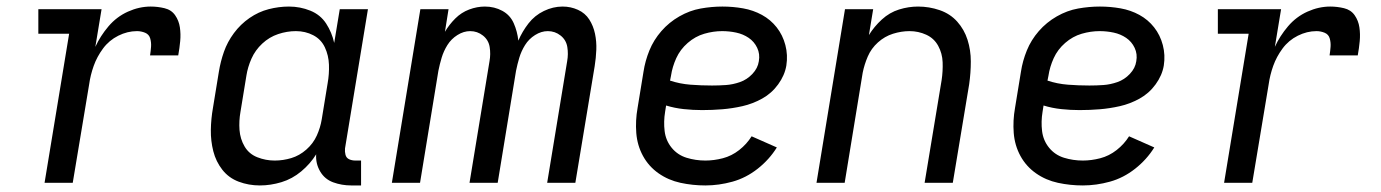

<svg xmlns="http://www.w3.org/2000/svg" viewBox="-20 -558 4216 586"><path d="M116 0H202L252 -300Q256 -329 266 -357Q276 -385 294.5 -410Q313 -435 341 -449Q369 -463 398 -463Q411 -463 423 -458Q435 -453 438.5 -440.5Q442 -428 441 -415Q440 -402 438 -389H524Q528 -411 530 -432.5Q532 -454 529 -474.5Q526 -495 514.5 -511.5Q503 -528 482 -533Q461 -538 440 -538Q405 -538 370.5 -522.5Q336 -507 311 -477.5Q286 -448 271 -415L290 -530H97V-455H191Z M773 8Q806 8 839 -2Q872 -12 899.5 -35Q927 -58 945 -87Q943 -59 957 -35Q971 -11 997 -1.5Q1023 8 1052 8H1082V-68H1065Q1054 -68 1045.5 -72Q1037 -76 1034.5 -85.5Q1032 -95 1033 -105L1103 -530H1017L1000 -427Q993 -459 975.5 -486Q958 -513 927 -525.5Q896 -538 862 -538Q831 -538 800 -530Q769 -522 741.5 -503Q714 -484 694 -457Q674 -430 663.5 -400Q653 -370 648 -339L630 -229Q624 -195 623.5 -161.5Q623 -128 631 -96.5Q639 -65 658.5 -40Q678 -15 708.5 -3.5Q739 8 773 8ZM818 -68Q791 -68 765.5 -78Q740 -88 726.5 -111Q713 -134 711 -161.5Q709 -189 714 -217L732 -327Q736 -353 747.5 -379Q759 -405 780.5 -425Q802 -445 829 -454Q856 -463 883 -463Q912 -463 936 -450.5Q960 -438 971.5 -413.5Q983 -389 984 -360.5Q985 -332 980 -304L962 -194Q958 -169 947 -144.5Q936 -120 915 -101.5Q894 -83 869 -75.5Q844 -68 819 -68Z M1176 0H1262L1318 -342Q1322 -362 1328 -382Q1334 -402 1345.5 -420.5Q1357 -439 1376 -451Q1395 -463 1415 -463Q1437 -463 1454 -449.5Q1471 -436 1474.5 -414.5Q1478 -393 1474 -371L1413 0H1499L1555 -342Q1559 -362 1565 -382Q1571 -402 1582.5 -420.5Q1594 -439 1613 -451Q1632 -463 1652 -463Q1674 -463 1691 -449.5Q1708 -436 1711.5 -414.5Q1715 -393 1711 -371L1650 0H1736L1795 -356Q1799 -381 1800 -406Q1801 -431 1796 -455Q1791 -479 1778.5 -498.5Q1766 -518 1744 -528Q1722 -538 1697 -538Q1668 -538 1640 -524.5Q1612 -511 1593 -486.5Q1574 -462 1562 -434Q1559 -462 1548 -487Q1537 -512 1513 -525Q1489 -538 1460 -538Q1436 -538 1412 -529Q1388 -520 1369.5 -501.5Q1351 -483 1338 -461L1349 -530H1263Z M2133 8Q2174 8 2215.5 -3.5Q2257 -15 2292.5 -43Q2328 -71 2351 -108L2274 -142Q2259 -118 2236 -100Q2213 -82 2186 -75Q2159 -68 2133 -68Q2103 -68 2075.5 -76.5Q2048 -85 2030 -107Q2012 -129 2008.5 -158Q2005 -187 2010 -217L2013 -236Q2039 -228 2067 -225Q2095 -222 2123 -222Q2154 -222 2184.5 -224.5Q2215 -227 2246 -234Q2277 -241 2306 -257Q2335 -273 2355 -300.5Q2375 -328 2380 -358Q2385 -390 2377 -420.5Q2369 -451 2350.5 -474.5Q2332 -498 2305.5 -512.5Q2279 -527 2248 -532.5Q2217 -538 2185 -538Q2152 -538 2118.5 -532Q2085 -526 2053.5 -508Q2022 -490 1998.5 -463Q1975 -436 1962 -404Q1949 -372 1944 -339L1926 -229Q1919 -190 1922 -152Q1925 -114 1942.5 -82Q1960 -50 1990 -29Q2020 -8 2057 0Q2094 8 2133 8ZM2153 -297Q2120 -297 2087.5 -299.5Q2055 -302 2025 -312L2028 -327Q2032 -354 2044 -380.5Q2056 -407 2079 -427Q2102 -447 2129.5 -455Q2157 -463 2184 -463Q2206 -463 2227 -458.5Q2248 -454 2265 -442.5Q2282 -431 2291 -412Q2300 -393 2296 -371Q2293 -350 2276.5 -332.5Q2260 -315 2238.5 -307.5Q2217 -300 2196 -298.5Q2175 -297 2153 -297Z M2472 0H2558L2613 -336Q2618 -361 2628.5 -385.5Q2639 -410 2659.5 -428.5Q2680 -447 2705.5 -455Q2731 -463 2756 -463Q2783 -463 2807 -452Q2831 -441 2843.5 -418Q2856 -395 2857 -368Q2858 -341 2854 -314L2802 0H2888L2938 -301Q2943 -336 2943 -370.5Q2943 -405 2933 -436.5Q2923 -468 2901.5 -492Q2880 -516 2848 -527Q2816 -538 2782 -538Q2753 -538 2724 -529Q2695 -520 2671.5 -498.5Q2648 -477 2632 -451L2645 -530H2559Z M3285 8Q3326 8 3367.5 -3.5Q3409 -15 3444.5 -43Q3480 -71 3503 -108L3426 -142Q3411 -118 3388 -100Q3365 -82 3338 -75Q3311 -68 3285 -68Q3255 -68 3227.5 -76.5Q3200 -85 3182 -107Q3164 -129 3160.5 -158Q3157 -187 3162 -217L3165 -236Q3191 -228 3219 -225Q3247 -222 3275 -222Q3306 -222 3336.5 -224.5Q3367 -227 3398 -234Q3429 -241 3458 -257Q3487 -273 3507 -300.5Q3527 -328 3532 -358Q3537 -390 3529 -420.5Q3521 -451 3502.5 -474.5Q3484 -498 3457.5 -512.5Q3431 -527 3400 -532.5Q3369 -538 3337 -538Q3304 -538 3270.5 -532Q3237 -526 3205.5 -508Q3174 -490 3150.5 -463Q3127 -436 3114 -404Q3101 -372 3096 -339L3078 -229Q3071 -190 3074 -152Q3077 -114 3094.5 -82Q3112 -50 3142 -29Q3172 -8 3209 0Q3246 8 3285 8ZM3305 -297Q3272 -297 3239.5 -299.5Q3207 -302 3177 -312L3180 -327Q3184 -354 3196 -380.5Q3208 -407 3231 -427Q3254 -447 3281.5 -455Q3309 -463 3336 -463Q3358 -463 3379 -458.5Q3400 -454 3417 -442.5Q3434 -431 3443 -412Q3452 -393 3448 -371Q3445 -350 3428.5 -332.5Q3412 -315 3390.5 -307.5Q3369 -300 3348 -298.5Q3327 -297 3305 -297Z M3716 0H3802L3852 -300Q3856 -329 3866 -357Q3876 -385 3894.5 -410Q3913 -435 3941 -449Q3969 -463 3998 -463Q4011 -463 4023 -458Q4035 -453 4038.5 -440.5Q4042 -428 4041 -415Q4040 -402 4038 -389H4124Q4128 -411 4130 -432.5Q4132 -454 4129 -474.5Q4126 -495 4114.5 -511.5Q4103 -528 4082 -533Q4061 -538 4040 -538Q4005 -538 3970.5 -522.5Q3936 -507 3911 -477.5Q3886 -448 3871 -415L3890 -530H3697V-455H3791Z"/></svg>

Font: Iosevka Sparkle
Style: Italic
Weight: 400
Italic angle: -9°
Designer: Belleve Invis
Foundry: Belleve Invis
Version: Version 4.5.0; ttfautohint (v1.8.3)